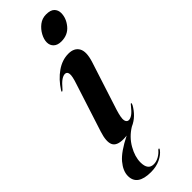

<svg xmlns="http://www.w3.org/2000/svg" viewBox="-304 -662 882 882"><g transform="rotate(-45 136.5 -221.0)"><path d="M202 -510Q177.5 -510 164.2 -522.5Q151 -535 151 -554.5Q151 -574 162.8 -595.8Q174.5 -617.5 194.2 -632.8Q214 -648 239.5 -648Q268.5 -648 281 -635.2Q293.5 -622.5 293.5 -603.5Q293.5 -569.5 268.8 -539.8Q244 -510 202 -510ZM159 -109Q145.5 -65.5 149.2 -50.5Q153 -35.5 165.5 -35.5Q176 -35.5 188.8 -44.5Q201.5 -53.5 220 -77Q225 -84 227 -83.5Q231 -82.5 226 -72.5Q213.5 -50 195.5 -32.5Q177.5 -15 153.5 -4.5Q112 21 88.8 61.8Q65.5 102.5 65.5 139.5Q65.5 189 103 189Q120 189 136.5 179.8Q153 170.5 163.5 157.5Q167.5 153 171 154.5Q173 156.5 169 162Q156 180 129.5 192.8Q103 205.5 68.5 205.5Q-19.5 205.5 -19.5 143Q-19.5 110.5 9 76.5Q37.5 42.5 108 7.5Q97 9 85.5 9Q42 9 31.2 -15Q20.5 -39 36.5 -89L111.5 -321.5Q125.5 -362.5 123.2 -378Q121 -393.5 107.5 -393.5Q97 -393.5 83.5 -384.5Q70 -375.5 48 -349.5Q43 -344.5 40.5 -345Q38 -345.5 41.5 -352Q69.5 -396 106.8 -422Q144 -448 184.5 -448Q222 -448 236.8 -422.2Q251.5 -396.5 234.5 -343Z"/></g></svg>

Font: Fraunces 144pt SemiBold
Style: Italic
Weight: 600
Italic angle: -16°
Version: Version 1.000;[0bf87f6ff]